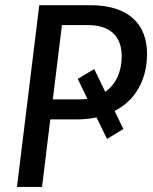

<svg xmlns="http://www.w3.org/2000/svg" viewBox="-20 -738 605 758"><path d="M178.5 -266.5 146 0H47L135 -717.5H336Q393.5 -717.5 436 -703.8Q478.5 -690 506 -664.8Q533.5 -639.5 547 -604.2Q560.5 -569 560.5 -526Q560.5 -450 528 -391.2Q495.5 -332.5 432.5 -300L467 -228.5L402.5 -189.5L361 -274.5Q342 -270.5 322.2 -268.5Q302.5 -266.5 280.5 -266.5ZM352 -465.5 395.5 -375.5Q427.5 -398 444 -434.5Q460.5 -471 460.5 -517Q460.5 -545 452.2 -567.8Q444 -590.5 427.5 -606.2Q411 -622 385.8 -630.5Q360.5 -639 326.5 -639H224.5L188.5 -345.5H290.5Q299.5 -345.5 308 -346Q316.5 -346.5 325 -348L287 -426.5Z"/></svg>

Font: Lato Medium
Style: Italic
Weight: 500
Italic angle: -7°
Designer: Lukasz Dziedzic
Foundry: tyPoland Lukasz Dziedzic
Version: Version 2.006; 2014-01-15